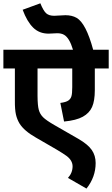

<svg xmlns="http://www.w3.org/2000/svg" viewBox="-20 -916 662 1134"><path d="M381.3 134.8Q408.7 105 408.7 65.9Q408.2 31.2 373 4.9Q354.5 -8.8 312.5 -33.7L191.9 -103.5Q123 -142.6 95.7 -186Q81.1 -210 74.2 -239.3Q67.4 -268.6 67.9 -322.3V-511.7H0V-622.1H411.1Q390.1 -692.4 358.4 -710.4Q342.3 -719.7 317.9 -719.7L267.1 -717.3Q211.9 -717.3 175.8 -752.9Q139.6 -788.6 113.8 -858.4L218.3 -896.5Q236.3 -852.1 252.9 -837.4Q269.5 -822.8 299.8 -822.8L366.2 -826.2Q405.3 -826.2 432.6 -810.5Q487.8 -778.8 530.3 -622.1H622.1V-511.7H540V-383.8Q540 -320.3 523.9 -284.2Q507.8 -248 469.2 -226.6Q430.7 -205.1 358.4 -198.2L336.4 -308.1Q370.1 -312.5 383.8 -322.3Q397.5 -332 401.9 -347.7Q406.7 -363.3 406.7 -401.4V-511.7H201.7V-349.1Q202.1 -293 209 -267.6Q215.8 -242.2 234.4 -223.6Q252.9 -205.1 302.2 -176.8L442.4 -96.2Q499 -63.5 522 -30.3Q544.9 2.9 544.9 46.9Q544.9 129.9 490.7 197.8Z"/></svg>

Font: NotoSans-Bold
Style: Bold
Weight: 700
Designer: Monotype Design team
Foundry: Monotype Imaging Inc.
Version: Version 1.04